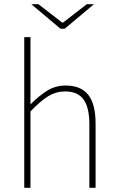

<svg xmlns="http://www.w3.org/2000/svg" viewBox="-20 -900 562 920"><path d="M96.2 0V-722.2H126V-399.9Q170.4 -444.3 209.2 -467.3Q248 -490.2 293.9 -490.2Q367.7 -490.2 402.8 -445.8Q438 -401.4 438 -308.1V0H408.2V-304.2Q408.2 -384.8 380.4 -423.3Q352.5 -461.9 292 -461.9Q249 -461.9 212.2 -439.7Q175.3 -417.5 126 -366.2V0ZM270 -762.2 129.9 -879.9H164.1L277.8 -792H282.2L396 -879.9H430.2L290 -762.2Z"/></svg>

Font: Source Sans 3 ExtraLight
Style: Regular
Weight: 200
Designer: Paul D. Hunt
Foundry: Adobe
Version: Version 3.052;hotconv 1.1.0;makeotfexe 2.6.0